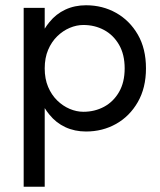

<svg xmlns="http://www.w3.org/2000/svg" viewBox="-20 -490 610 730"><path d="M70 220V-460H150V-381Q158 -394 168 -406Q193 -437 228.5 -453.5Q264 -470 307 -470Q370 -470 421.5 -441Q473 -412 504 -358.5Q535 -305 535 -230Q535 -156 504 -102Q473 -48 421.5 -19Q370 10 307 10Q264 10 228.5 -6.5Q193 -23 168 -54Q158 -66 150 -79V220ZM454 -230Q454 -283 432.5 -320Q411 -357 375.5 -376Q340 -395 297 -395Q271 -395 245 -384Q219 -373 197.5 -352Q176 -331 163 -300.5Q150 -270 150 -230Q150 -190 163 -159.5Q176 -129 197.5 -108Q219 -87 245 -76Q271 -65 297 -65Q340 -65 375.5 -84Q411 -103 432.5 -140Q454 -177 454 -230Z"/></svg>

Font: Venryn Sans
Style: Regular
Weight: 400
Designer: Owen Earl, indestructible type* (font) & Cristiano Sobral (main changes)
Version: Version 3.600; ttfautohint (v1.8.3)